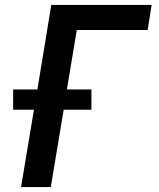

<svg xmlns="http://www.w3.org/2000/svg" viewBox="-20 -755 640 775"><path d="M65 0 117 -312H33V-394H131L187 -735H592L576 -634H290L250 -394H349V-312H237L185 0Z"/></svg>

Font: Iosevka Curly Extended
Style: Bold Italic
Weight: 700
Width: 7
Italic angle: -9°
Monospace: yes
Designer: Belleve Invis
Foundry: Belleve Invis
Version: Version 11.1.0; ttfautohint (v1.8.3)